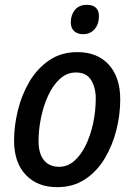

<svg xmlns="http://www.w3.org/2000/svg" viewBox="-20 -763 554 792"><path d="M216 9Q134 9 86 -42Q38 -93 38 -183Q38 -243 53.5 -307Q69 -371 101 -425.5Q133 -480 182.5 -514Q232 -548 299 -548Q382 -548 429 -496Q476 -444 476 -353Q476 -290 460 -226.5Q444 -163 412 -109.5Q380 -56 331 -23.5Q282 9 216 9ZM224 -75Q258 -75 285.5 -98.5Q313 -122 333 -162.5Q353 -203 364 -253.5Q375 -304 375 -358Q375 -401 356 -432.5Q337 -464 293 -464Q256 -464 227 -437.5Q198 -411 178.5 -368.5Q159 -326 149 -276.5Q139 -227 139 -181Q139 -130 161 -102.5Q183 -75 224 -75ZM323 -622Q300 -622 286 -634.5Q272 -647 272 -671Q272 -701 289 -722Q306 -743 338 -743Q388 -743 388 -696Q388 -663 370 -642.5Q352 -622 323 -622Z"/></svg>

Font: Noto Sans SemiCondensed Medium
Style: Italic
Weight: 500
Width: 4
Italic angle: -12°
Designer: Monotype Design Team
Foundry: Monotype Imaging Inc.
Version: Version 2.013; ttfautohint (v1.8.4.7-5d5b)